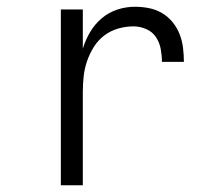

<svg xmlns="http://www.w3.org/2000/svg" viewBox="-20 -548 640 568"><path d="M160 0V-520H225V-404Q233 -430 246.5 -453Q260 -476 280.5 -493.5Q301 -511 326.5 -519.5Q352 -528 379 -528Q400 -528 420.5 -524Q441 -520 459 -509.5Q477 -499 490.5 -482.5Q504 -466 511.5 -446.5Q519 -427 521.5 -406Q524 -385 524 -365H459Q459 -384 455.5 -403Q452 -422 441.5 -438Q431 -454 412.5 -462Q394 -470 375 -470Q352 -470 329.5 -463.5Q307 -457 288.5 -443Q270 -429 257.5 -409Q245 -389 237.5 -367Q230 -345 227.5 -322Q225 -299 225 -276V0Z"/></svg>

Font: Iosevka Light Extended
Style: Regular
Weight: 300
Width: 7
Monospace: yes
Designer: Belleve Invis
Foundry: Belleve Invis
Version: Version 32.5.0; ttfautohint (v1.8.4)